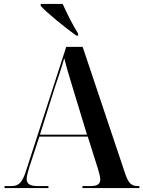

<svg xmlns="http://www.w3.org/2000/svg" viewBox="-20 -951 725 971"><path d="M366 -771H375V-781C347 -826 317 -886 297 -931H186V-921C217 -886 310 -811 366 -771ZM3 0H225V-10H173C132 -10 115 -20 115 -46C115 -61 121 -82 129 -108L179 -260H424L476 -95C482 -75 487 -56 487 -44C487 -20 473 -10 436 -10H397V0H685V-10H678C645 -10 630 -24 614 -70L398 -714H315L111 -85C92 -27 75 -10 37 -10H3ZM182 -270 256 -505C274 -558 291 -607 305 -657C316 -610 335 -550 353 -490L420 -270Z"/></svg>

Font: Noto Serif Display SemiCondensed SemiBold
Style: Regular
Weight: 600
Width: 4
Designer: Monotype Design Team
Foundry: Monotype Imaging Inc.
Version: Version 2.009